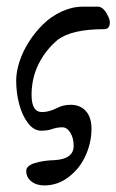

<svg xmlns="http://www.w3.org/2000/svg" viewBox="-20 -442 351 579"><path d="M113.8 117.2Q89.8 117.2 74.5 105Q59.1 92.8 59.1 73.2Q59.1 58.1 84.2 50Q109.4 42 143.1 41Q202.1 38.1 202.1 -2Q202.1 -25.9 192.1 -42Q182.1 -58.1 168 -58.1Q152.8 -58.1 138.2 -53.2Q125 -47.9 104 -47.9Q81.5 -47.9 64 -71.3Q46.4 -94.7 37.6 -128.9Q28.8 -163.1 28.8 -199.2Q28.8 -225.6 38.8 -256.3Q48.8 -287.1 67.4 -316.2Q85.9 -345.2 110.1 -368.9Q134.3 -392.6 165.8 -407.2Q197.3 -421.9 230 -421.9H274.9Q290.5 -421.9 303.2 -398.9Q315.9 -376 308.6 -361.8Q304.7 -354 293.9 -354Q196.3 -354 153.8 -321.8Q117.7 -291.5 96.4 -249Q75.2 -206.5 75.2 -155.8Q75.2 -104 106.9 -104Q126.5 -104 149.9 -115.2Q169.4 -126 192.9 -126Q221.7 -126 238.8 -107.2Q255.9 -88.4 255.9 -54.2Q255.9 -12.7 238.5 26.4Q221.2 65.4 187.7 91.3Q154.3 117.2 113.8 117.2Z"/></svg>

Font: Junicode SmCond Light
Style: Italic
Weight: 300
Width: 4
Italic angle: -11°
Designer: Peter S. Baker
Version: Version 2.206